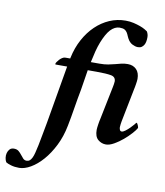

<svg xmlns="http://www.w3.org/2000/svg" viewBox="-238 -766 914 1064"><g transform="rotate(10 218.5 -234.0)"><path d="M383 -687Q335 -687 292.5 -668.5Q250 -650 215 -616.5Q180 -583 154.5 -536Q129 -489 117 -432Q117 -430 116.5 -429.5Q116 -429 116 -427H89Q80 -427 71.5 -421.5Q63 -416 56 -408.5Q49 -401 44.5 -394Q40 -387 40 -383Q40 -381 42 -380H107L51 -54Q43 -14 37.5 18.5Q32 51 26.5 76Q21 101 16.5 119.5Q12 138 6 150Q0 162 -7 167.5Q-14 173 -24 173Q-36 173 -44 164.5Q-52 156 -59.5 146Q-67 136 -77 127.5Q-87 119 -104 119Q-119 119 -127.5 128Q-136 137 -139.5 150Q-143 163 -141 177Q-139 191 -133 201Q-129 204 -121.5 207Q-114 210 -104 213Q-94 216 -82.5 217.5Q-71 219 -58 219Q-28 219 6.5 199Q41 179 73 142.5Q105 106 130.5 55Q156 4 168 -58Q173 -82 177.5 -108.5Q182 -135 186.5 -162Q191 -189 195.5 -215.5Q200 -242 205 -267Q214 -323 223 -380H274Q328 -380 354.5 -375Q381 -370 381 -344Q381 -340 379 -327Q377 -314 376 -311L338 -124Q337 -121 335.5 -113Q334 -105 332.5 -95.5Q331 -86 330 -77Q329 -68 329 -63Q329 -25 348.5 -8.5Q368 8 393 8Q413 8 438.5 -6.5Q464 -21 487 -40.5Q510 -60 528.5 -80.5Q547 -101 553 -113Q553 -118 548.5 -129Q544 -140 539 -140Q538 -138 529.5 -128Q521 -118 510 -107Q499 -96 487 -87Q475 -78 467 -78Q459 -78 456 -85.5Q453 -93 453 -100Q453 -104 454.5 -117Q456 -130 457 -133L494 -320Q495 -324 496.5 -332Q498 -340 499.5 -349Q501 -358 502 -366.5Q503 -375 503 -380Q503 -415 484.5 -433.5Q466 -452 436 -452Q416 -452 400 -448Q384 -444 367 -439.5Q350 -435 329.5 -431Q309 -427 280 -427H232Q239 -461 246.5 -490Q254 -519 263.5 -543Q273 -567 283.5 -586Q294 -605 305.5 -617.5Q317 -630 330 -636.5Q343 -643 356 -643Q375 -643 384 -638Q393 -633 398.5 -624.5Q404 -616 408.5 -604.5Q413 -593 422 -580Q425 -576 430.5 -571Q436 -566 443 -562.5Q450 -559 458 -556.5Q466 -554 474 -554Q487 -554 495 -559.5Q503 -565 508 -573.5Q513 -582 515 -593Q517 -604 517 -616Q517 -621 516.5 -625.5Q516 -630 514.5 -634.5Q513 -639 511.5 -642.5Q510 -646 508 -649Q504 -652 493 -658.5Q482 -665 465.5 -671Q449 -677 428 -682Q407 -687 383 -687Z"/></g></svg>

Font: Vermiglione
Style: Italic
Weight: 400
Italic angle: -11°
Version: Version 1.105